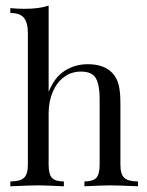

<svg xmlns="http://www.w3.org/2000/svg" viewBox="-20 -651 514 671"><path d="M150 -329.8Q170.2 -380.6 206 -403.6Q241.9 -426.6 287.1 -426.6Q343.5 -426.6 372.6 -396Q387.9 -379.8 394.4 -355.6Q400.8 -331.5 400.8 -290.3V-75Q400.8 -41.9 414.5 -29.4Q428.2 -16.9 462.1 -16.9V0Q387.9 -3.2 365.3 -3.2Q342.7 -3.2 275 0V-16.9Q304.8 -16.9 316.5 -29.4Q328.2 -41.9 328.2 -75V-308.1Q328.2 -353.2 315.3 -377Q302.4 -400.8 262.9 -400.8Q229.8 -400.8 204.4 -382.3Q179 -363.7 164.5 -330.2Q150 -296.8 150 -254.8V-75Q150 -41.9 161.7 -29.4Q173.4 -16.9 203.2 -16.9V0Q135.5 -3.2 112.9 -3.2Q90.3 -3.2 16.1 0V-16.9Q50 -16.9 63.7 -29.4Q77.4 -41.9 77.4 -75V-534.7Q77.4 -571.8 63.7 -588.7Q50 -605.6 16.1 -605.6V-622.6Q41.9 -620.2 66.1 -620.2Q116.9 -620.2 150 -631.5Z"/></svg>

Font: Playfair Display
Style: Regular
Weight: 400
Designer: Claus Eggers Sørensen
Foundry: Claus Eggers Sørensen
Version: Version 1.005; ttfautohint (v1.2) -l 10 -r 42 -G 200 -x 21 -